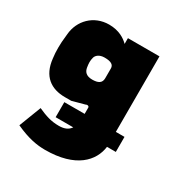

<svg xmlns="http://www.w3.org/2000/svg" viewBox="-174 -669 999 1039"><g transform="rotate(30 325.5 -149.5)"><path d="M249 231C441 231 520 142 532 49H587V-45H533V-517H336V-481C313 -504 274 -530 212 -530C116 -530 48 -459 41 -371C36 -328 35 -306 35 -284C35 -257 36 -244 39 -219C50 -113 114 -70 200 -70H240L317 -91C328 -97 338 -92 338 -84V-45H211V49H321C307 70 284 81 249 81C201 81 165 69 116 47L63 185C143 222 200 231 249 231ZM280 -226C243 -226 228 -244 224 -268C220 -293 219 -309 225 -331C229 -345 245 -363 280 -363C321 -363 338 -351 338 -329V-268C338 -237 317 -226 280 -226Z"/></g></svg>

Font: Finlandica Black
Style: Regular
Weight: 900
Designer: Niklas Ekholm, Juho Hiilivirta, Jaakko Suomalainen
Foundry: Helsinki Type Studio
Version: Version 2.000;Glyphs 3.2 (3202)